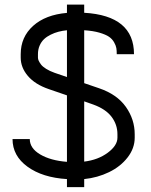

<svg xmlns="http://www.w3.org/2000/svg" viewBox="-20 -749 640 815"><path d="M264.2 -421.9V-620.6Q245.1 -618.7 228.3 -614.3Q211.4 -609.9 195.1 -601.8Q178.7 -593.8 167 -582.8Q155.3 -571.8 148.2 -555.4Q141.1 -539.1 141.1 -519V-504.4Q141.1 -498.5 144 -491.7Q147 -484.9 153.8 -475.6Q160.6 -466.3 175.8 -456.8Q190.9 -447.3 211.9 -439.9ZM337.4 -318.8V-63Q396.5 -70.3 437.5 -100.8Q478.5 -131.3 478.5 -164.6V-179.2Q478.5 -220.2 453.6 -253.2Q428.7 -286.1 376 -305.2ZM337.4 45.4H264.2V11.2Q160.6 4.9 96.9 -41.3Q33.2 -87.4 33.2 -158.7H106.4Q106.4 -119.6 150.6 -93.5Q194.8 -67.4 264.2 -62V-344.2L187.5 -370.6Q128.9 -390.6 98.4 -426.5Q67.9 -462.4 67.9 -504.4V-519Q67.9 -591.8 120.6 -639.2Q173.3 -686.5 264.2 -694.3V-729.5H337.4V-694.8Q548.8 -682.6 548.8 -519H475.6Q475.6 -534.2 473.9 -544.7Q472.2 -555.2 464.4 -569.3Q456.5 -583.5 442.6 -593Q428.7 -602.5 401.9 -610.4Q375 -618.2 337.4 -620.6V-396L400.4 -374.5Q476.6 -348.6 514.2 -295.4Q551.8 -242.2 551.8 -179.2V-164.6Q551.8 -119.6 521.7 -80.8Q491.7 -42 442.9 -18.3Q394 5.4 337.4 11.2Z"/></svg>

Font: Anka/Coder
Style: Regular
Weight: 400
Monospace: yes
Version: Version 001.100